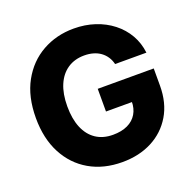

<svg xmlns="http://www.w3.org/2000/svg" viewBox="-131 -869 1011 1010"><g transform="rotate(-20 374.5 -364.0)"><path d="M386.7 10.3Q282.2 10.3 203.6 -35.2Q125 -80.6 81.1 -164.3Q37.1 -248 37.1 -362.8Q37.1 -481.9 83.3 -565.7Q129.4 -649.4 208.3 -693.6Q287.1 -737.8 384.3 -737.8Q447.3 -737.8 502 -719.7Q556.6 -701.7 599.4 -668.2Q642.1 -634.8 668.5 -588.9Q694.8 -543 701.2 -487.8H525.9Q520.5 -510.7 508.3 -529.1Q496.1 -547.4 478.5 -560.1Q460.9 -572.8 438.2 -579.3Q415.5 -585.9 388.2 -585.9Q334.5 -585.9 295.2 -559.8Q255.9 -533.7 234.6 -484.1Q213.4 -434.6 213.4 -364.3Q213.4 -293.9 234.1 -244.1Q254.9 -194.3 294.2 -168Q333.5 -141.6 389.2 -141.6Q437.5 -141.6 471.4 -157.7Q505.4 -173.8 523.2 -203.6Q541 -233.4 541 -273.4L575.2 -269.5H395.5V-396.5H709V-300.3Q709 -204.1 667.5 -134.5Q626 -64.9 553.5 -27.3Q481 10.3 386.7 10.3Z"/></g></svg>

Font: Inter 18pt ExtraBold
Style: Regular
Weight: 800
Designer: Rasmus Andersson
Foundry: rsms
Version: Version 4.001;git-66647c0bb